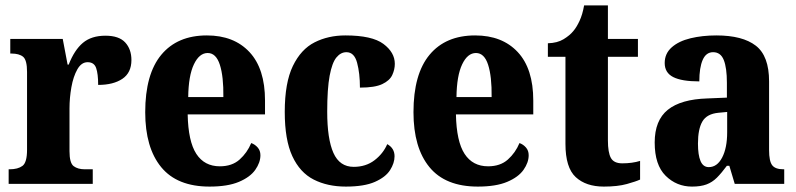

<svg xmlns="http://www.w3.org/2000/svg" viewBox="-20 -680 2945 710"><path d="M12 0V-54H16Q46 -54 63 -66.5Q80 -79 80 -126V-414Q80 -458 65.5 -470Q51 -482 22 -482H18V-536H212L230 -441H234Q255 -495 286.5 -521.5Q318 -548 370 -548Q420 -548 443 -523Q466 -498 466 -458Q466 -411 432.5 -388.5Q399 -366 343 -366Q343 -407 335.5 -428.5Q328 -450 304 -450Q281 -450 266 -423.5Q251 -397 244 -357.5Q237 -318 237 -279V-121Q237 -77 252.5 -65.5Q268 -54 293 -54H323V0Z M755 10Q635 10 576 -62Q517 -134 517 -265Q517 -406 576.5 -477.5Q636 -549 745 -549Q845 -549 902.5 -487.5Q960 -426 960 -308V-257H674Q676 -157 706 -111Q736 -65 793 -65Q838 -65 866 -90Q894 -115 909 -151Q923 -146 933 -134.5Q943 -123 943 -106Q943 -79 924 -52Q905 -25 863.5 -7.5Q822 10 755 10ZM806 -321Q807 -397 793 -440.5Q779 -484 748 -484Q717 -484 697 -442Q677 -400 676 -321Z M1259 10Q1191 10 1140 -16Q1089 -42 1061 -102.5Q1033 -163 1033 -266Q1033 -374 1063 -436Q1093 -498 1143.5 -523.5Q1194 -549 1257 -549Q1356 -549 1398 -517.5Q1440 -486 1440 -444Q1440 -423 1430.5 -402.5Q1421 -382 1393.5 -369Q1366 -356 1311 -356Q1311 -409 1300.5 -448Q1290 -487 1261 -487Q1240 -487 1224 -467.5Q1208 -448 1199 -400Q1190 -352 1190 -267Q1190 -166 1213 -114.5Q1236 -63 1288 -63Q1333 -63 1365 -87.5Q1397 -112 1412 -147Q1439 -132 1439 -102Q1439 -77 1422.5 -51Q1406 -25 1366.5 -7.5Q1327 10 1259 10Z M1747 10Q1627 10 1568 -62Q1509 -134 1509 -265Q1509 -406 1568.5 -477.5Q1628 -549 1737 -549Q1837 -549 1894.5 -487.5Q1952 -426 1952 -308V-257H1666Q1668 -157 1698 -111Q1728 -65 1785 -65Q1830 -65 1858 -90Q1886 -115 1901 -151Q1915 -146 1925 -134.5Q1935 -123 1935 -106Q1935 -79 1916 -52Q1897 -25 1855.5 -7.5Q1814 10 1747 10ZM1798 -321Q1799 -397 1785 -440.5Q1771 -484 1740 -484Q1709 -484 1689 -442Q1669 -400 1668 -321Z M2213 10Q2147 10 2109 -25Q2071 -60 2071 -148V-470H2006V-520Q2041 -521 2064 -535Q2087 -549 2100 -565Q2112 -579 2123 -602.5Q2134 -626 2140 -660H2228V-536H2339V-470H2228V-161Q2228 -116 2239 -96Q2250 -76 2281 -76Q2318 -76 2347 -85V-16Q2332 -9 2298 0.5Q2264 10 2213 10Z M2539 10Q2482 10 2441.5 -30Q2401 -70 2401 -153Q2401 -235 2449.5 -274Q2498 -313 2596 -316L2668 -319V-374Q2668 -429 2656.5 -458Q2645 -487 2617 -487Q2591 -487 2578.5 -458.5Q2566 -430 2566 -379Q2501 -379 2469.5 -395Q2438 -411 2438 -447Q2438 -482 2464 -505Q2490 -528 2533.5 -538.5Q2577 -549 2629 -549Q2726 -549 2775 -511Q2824 -473 2824 -379V-125Q2824 -84 2835.5 -69Q2847 -54 2877 -54H2880V0H2697L2677 -67H2668Q2648 -40 2631 -23Q2614 -6 2592.5 2Q2571 10 2539 10ZM2601 -62Q2632 -62 2650.5 -97.5Q2669 -133 2669 -191V-266L2637 -263Q2594 -259 2577.5 -231Q2561 -203 2561 -149Q2561 -107 2570.5 -84.5Q2580 -62 2601 -62Z"/></svg>

Font: Noto Serif Tamil Condensed ExtraBold
Style: Regular
Weight: 800
Width: 3
Designer: Indian Type Foundry, Tom Grace, and the Monotype Design Team
Foundry: Monotype Imaging Inc.
Version: Version 2.004; ttfautohint (v1.8.4.7-5d5b)